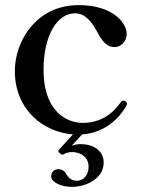

<svg xmlns="http://www.w3.org/2000/svg" viewBox="-20 -513 561 750"><path d="M469 -118C467 -119 464 -120 462 -120C459 -120 455 -118 452 -114C420 -68 372 -33 304 -33C231 -33 150 -88 150 -240C150 -374 203 -461 273 -461C312 -461 337 -430 360 -388C377 -355 396 -329 428 -329C452 -329 475 -351 475 -381C475 -421 424 -493 287 -493C121 -493 38 -351 38 -236C38 -85 148 3 265 12L210 72C207 76 207 79 211 83L218 89C221 92 226 92 230 89C238 84 249 81 261 81C294 81 326 99 326 138C326 172 306 193 280 193C270 193 262 190 256 186C236 174 239 148 207 148C191 148 180 160 180 175C180 201 222 217 262 217C314 217 385 186 385 122C385 73 341 50 296 50C284 50 271 52 260 56L301 12C385 6 443 -45 474 -101C476 -104 476 -105 476 -108C476 -112 474 -115 469 -118Z"/></svg>

Font: Shippori Mincho OTF SemiBold
Style: Regular
Weight: 600
Designer: FONTDASU
Foundry: FONTDASU / Google Inc. / but / Adobe
Version: Version 3.300;hotconv 1.0.109;makeotfexe 2.5.65596